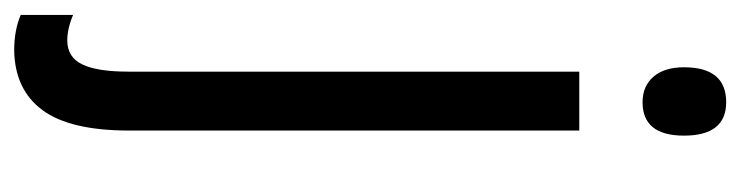

<svg xmlns="http://www.w3.org/2000/svg" viewBox="-410 -382 1019 264"><g transform="rotate(90 99.0 -249.5)"><path d="M59 -681Q59 -739 107 -739Q153 -739 153 -681Q153 -624 107 -624Q85 -624 72 -639Q59 -654 59 -681ZM36 240Q8 240 -13 231V159Q6 167 22 167Q45 167 55 146.5Q65 126 65 83V-537H146V82Q146 163 118 201Q90 239 36 240Z"/></g></svg>

Font: Noto Sans Bengali ExtraCondensed
Style: Regular
Weight: 400
Width: 2
Designer: Jelle Bosma - Monotype Design Team
Foundry: Monotype Imaging Inc.
Version: Version 2.003; ttfautohint (v1.8.4.7-5d5b)